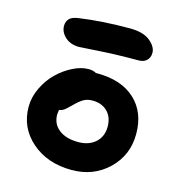

<svg xmlns="http://www.w3.org/2000/svg" viewBox="-101 -783 782 843"><g transform="rotate(15 290.0 -361.5)"><path d="M192.9 -558.1Q152.3 -558.1 128.2 -580.3Q104 -602.5 104 -630.9Q104 -649.9 115.7 -663.1Q127.4 -676.3 159.2 -680.2Q261.2 -694.8 387.2 -694.8Q447.8 -694.8 478.8 -669.4Q509.8 -644 509.8 -616.2Q509.8 -594.7 496.3 -581.8Q482.9 -568.8 460 -568.8Q359.9 -568.8 277.8 -563.5Q195.8 -558.1 192.9 -558.1ZM299.8 -27.8Q189.5 -27.8 117.7 -90.1Q45.9 -152.3 45.9 -248Q45.9 -291.5 66.4 -334.2Q86.9 -377 118.2 -407.2Q149.4 -437.5 186.8 -456.3Q224.1 -475.1 257.8 -475.1Q279.3 -475.1 293 -466.8H299.8Q409.2 -466.8 471.2 -409.7Q533.2 -352.5 533.2 -253.9Q533.2 -157.2 466.1 -92.5Q398.9 -27.8 299.8 -27.8ZM175.8 -247.1Q175.8 -204.1 208 -179Q240.2 -153.8 295.9 -153.8Q344.7 -153.8 374.3 -180.7Q403.8 -207.5 403.8 -252Q403.8 -295.4 378.4 -320.8Q353 -346.2 310.1 -346.2Q287.1 -346.2 270.5 -336.7Q253.9 -327.1 232.9 -306.2Q206.5 -279.8 197.3 -274.4Q188.5 -269.5 178.2 -268.1Q175.8 -251 175.8 -247.1Z"/></g></svg>

Font: Shantell Sans Irregular
Style: Regular
Weight: 600
Designer: Stephen Nixon, Anya Danilova, Shantell Martin
Foundry: Arrow Type
Version: Version 1.006;[9816181b4]